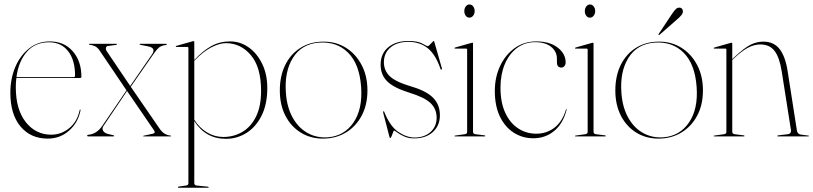

<svg xmlns="http://www.w3.org/2000/svg" viewBox="-20 -626 3732 881"><path d="M353.5 -274Q353.5 -268 346.5 -268H55Q52.5 -248 52.5 -226Q52.5 -123.5 98.2 -65.8Q144 -8 215 -8Q261 -8 297.8 -38Q334.5 -68 345.5 -120.5Q346.5 -123.5 347.5 -123.5Q350 -123.5 349.5 -119.5Q338.5 -63.5 297.2 -26.8Q256 10 199 10Q120.5 10 74 -45.8Q27.5 -101.5 27.5 -200Q27.5 -265 50.2 -318.5Q73 -372 113.8 -404Q154.5 -436 208.5 -436Q274 -436 313.8 -390.8Q353.5 -345.5 353.5 -274ZM205.5 -432Q140.5 -432 102.5 -387.5Q64.5 -343 55.5 -272H317.5Q324.5 -272 324.5 -279Q324.5 -350.5 292.5 -391.2Q260.5 -432 205.5 -432Z M470.5 -390 577.5 -231.5 676.5 -375Q698 -405.5 660.5 -413L623.5 -420.5Q620.5 -421.5 620.5 -423Q620.5 -425 622.5 -425H742.5Q745 -425 745 -422.5Q745 -419.5 739 -419Q719 -416.5 709 -407.5Q699 -398.5 687.5 -382.5L580 -228L713.5 -34Q724 -19 736.5 -12Q749 -5 762 -4Q765 -4 765 -2Q765 0 762 0H639Q637 0 637 -1.5Q637 -2.5 639.5 -3.5L679.5 -12Q695.5 -15 687 -27.5L563 -208.5L454.5 -47.5Q447 -36.5 453.2 -25.8Q459.5 -15 476.5 -11L500 -5.5Q503.5 -5 503.5 -2.5Q503.5 0 500 0H386Q380 0 380 -3.5Q380 -7.5 387.5 -8Q403.5 -9 420 -19.2Q436.5 -29.5 450 -49.5L560.5 -211.5L438.5 -392Q428 -408 416 -413.8Q404 -419.5 390.5 -421Q388 -421.5 388 -423Q388 -425 391 -425H513.5Q516.5 -425 516.5 -423Q516.5 -420.5 513 -420L475 -415Q468.5 -414.5 466.2 -407Q464 -399.5 470.5 -390Z M871.5 -433.5V-350.5Q910.5 -393 949.5 -414.5Q988.5 -436 1035.5 -436Q1082 -436 1120.8 -408.8Q1159.5 -381.5 1183 -333.2Q1206.5 -285 1206.5 -222Q1206.5 -147.5 1180.2 -95.2Q1154 -43 1110.8 -16Q1067.5 11 1017 11Q923 11 871.5 -70.5V214.5Q871.5 224 883.5 225.5L933.5 230.5Q937.5 231 937.5 233.5Q937.5 235.5 934.5 235.5H798.5Q796.5 235.5 796.5 233.5Q796.5 230 803.5 229.5L832.5 225.5Q844.5 224 844.5 215.5V-406.5Q844.5 -410.5 840.5 -410.5H788.5Q786.5 -410.5 786.5 -412.5Q786.5 -414 789.5 -415.5L863.5 -436.5Q866.5 -437.5 868.5 -437.5Q871.5 -437.5 871.5 -433.5ZM1016.5 -428Q987.5 -428 949.8 -408.8Q912 -389.5 871.5 -347V-76.5Q895.5 -39 930.2 -18.2Q965 2.5 1004.5 2.5Q1053 2.5 1092.5 -21Q1132 -44.5 1155 -91.5Q1178 -138.5 1178 -209Q1178 -317.5 1131.2 -372.8Q1084.5 -428 1016.5 -428Z M1465 -435Q1522.5 -435 1567.8 -406.5Q1613 -378 1639.5 -327.5Q1666 -277 1666 -211Q1666 -145 1639.5 -95.2Q1613 -45.5 1567 -17.8Q1521 10 1462 10Q1404.5 10 1359.8 -17.8Q1315 -45.5 1289.5 -95.2Q1264 -145 1264 -211Q1264 -277.5 1288.8 -327.8Q1313.5 -378 1358.8 -406.5Q1404 -435 1465 -435ZM1484 4Q1559 -1.5 1601.8 -63.5Q1644.5 -125.5 1637 -227.5Q1629.5 -332 1577.5 -384Q1525.5 -436 1445 -430.5Q1364.5 -425 1324.2 -360.8Q1284 -296.5 1292 -198Q1297 -132.5 1323.2 -85.8Q1349.5 -39 1391.2 -15.8Q1433 7.5 1484 4Z M1881.5 5Q1927.5 5 1955.5 -20.2Q1983.5 -45.5 1983.5 -86Q1983.5 -126 1955.8 -152.8Q1928 -179.5 1857.5 -201Q1785.5 -223.5 1756 -253.5Q1726.5 -283.5 1726.5 -329Q1726.5 -380 1761.5 -409Q1796.5 -438 1853.5 -438Q1897 -438 1918 -426Q1939 -414 1942.5 -414Q1945.5 -414 1951.5 -420Q1957.5 -426 1963 -432Q1968.5 -438 1969.5 -438Q1971.5 -438 1972.5 -435L2007.5 -313Q2009 -308.5 2006.5 -307Q2003.5 -305.5 2001.5 -309Q1979 -376 1942.5 -405Q1906 -434 1853.5 -434Q1802.5 -434 1772 -408.5Q1741.5 -383 1741.5 -340Q1741.5 -303.5 1767.5 -277.2Q1793.5 -251 1867.5 -229Q1936 -209 1967.2 -177.5Q1998.5 -146 1998.5 -97Q1998.5 -50 1966.5 -20.5Q1934.5 9 1880.5 9Q1854 9 1834.5 0Q1815 -9 1803 -18Q1791 -27 1787.5 -27Q1786.5 -27 1783.5 -18.5Q1780.5 -10 1777 -1.5Q1773.5 7 1771.5 7Q1768.5 7 1767.5 4L1738.5 -108Q1737 -114 1739.5 -115Q1742.5 -116.5 1742.5 -114Q1769.5 -46 1808 -20.5Q1846.5 5 1881.5 5Z M2134 -545Q2123.5 -545 2117 -553.8Q2110.5 -562.5 2110.5 -575Q2110.5 -588 2117.5 -596.8Q2124.5 -605.5 2134 -605.5Q2144.5 -605.5 2151.2 -596.5Q2158 -587.5 2158 -575Q2158 -562.5 2151 -553.8Q2144 -545 2134 -545ZM2150.5 -426V-21Q2150.5 -11.5 2162.5 -10L2202.5 -5Q2206.5 -5 2206.5 -2Q2206.5 0 2203.5 0H2067.5Q2065.5 0 2065.5 -2Q2065.5 -3.5 2068.5 -4L2111.5 -10Q2123.5 -11.5 2123.5 -20V-399Q2123.5 -403 2119.5 -403H2067.5Q2065.5 -403 2065.5 -405Q2065.5 -406.5 2068.5 -408L2142.5 -429Q2145.5 -430 2147.5 -430Q2150.5 -430 2150.5 -426Z M2575.5 -339.5Q2575.5 -329.5 2569.8 -322.8Q2564 -316 2556 -316Q2535.5 -316 2535.5 -340V-356Q2535.5 -389.5 2509 -411Q2482.5 -432.5 2435.5 -432.5Q2387.5 -432.5 2351.8 -405.5Q2316 -378.5 2296.2 -331.5Q2276.5 -284.5 2276.5 -224Q2276.5 -155.5 2298.5 -108.2Q2320.5 -61 2357.8 -36.8Q2395 -12.5 2440.5 -12.5Q2488 -12.5 2524 -40Q2560 -67.5 2577 -123Q2577.5 -125 2579 -125Q2581.5 -125 2580 -122.5Q2563 -57.5 2522.2 -24.5Q2481.5 8.5 2427 8.5Q2378 8.5 2338 -16.8Q2298 -42 2274.2 -90.5Q2250.5 -139 2250.5 -209Q2250.5 -270.5 2274.2 -322Q2298 -373.5 2341 -404.8Q2384 -436 2441 -436Q2502 -436 2538.8 -407.8Q2575.5 -379.5 2575.5 -339.5Z M2687 -545Q2676.5 -545 2670 -553.8Q2663.5 -562.5 2663.5 -575Q2663.5 -588 2670.5 -596.8Q2677.5 -605.5 2687 -605.5Q2697.5 -605.5 2704.2 -596.5Q2711 -587.5 2711 -575Q2711 -562.5 2704 -553.8Q2697 -545 2687 -545ZM2703.5 -426V-21Q2703.5 -11.5 2715.5 -10L2755.5 -5Q2759.5 -5 2759.5 -2Q2759.5 0 2756.5 0H2620.5Q2618.5 0 2618.5 -2Q2618.5 -3.5 2621.5 -4L2664.5 -10Q2676.5 -11.5 2676.5 -20V-399Q2676.5 -403 2672.5 -403H2620.5Q2618.5 -403 2618.5 -405Q2618.5 -406.5 2621.5 -408L2695.5 -429Q2698.5 -430 2700.5 -430Q2703.5 -430 2703.5 -426Z M3004.5 -435Q3062 -435 3107.2 -406.5Q3152.5 -378 3179 -327.5Q3205.5 -277 3205.5 -211Q3205.5 -145 3179 -95.2Q3152.5 -45.5 3106.5 -17.8Q3060.5 10 3001.5 10Q2944 10 2899.2 -17.8Q2854.5 -45.5 2829 -95.2Q2803.5 -145 2803.5 -211Q2803.5 -277.5 2828.2 -327.8Q2853 -378 2898.2 -406.5Q2943.5 -435 3004.5 -435ZM3023.5 4Q3098.5 -1.5 3141.2 -63.5Q3184 -125.5 3176.5 -227.5Q3169 -332 3117 -384Q3065 -436 2984.5 -430.5Q2904 -425 2863.8 -360.8Q2823.5 -296.5 2831.5 -198Q2836.5 -132.5 2862.8 -85.8Q2889 -39 2930.8 -15.8Q2972.5 7.5 3023.5 4ZM3060 -557Q3070.5 -573 3078.8 -582Q3087 -591 3096.5 -591Q3105 -591 3109.2 -586Q3113.5 -581 3113.5 -574Q3113.5 -564.5 3106.2 -556Q3099 -547.5 3087.5 -537.5L3007 -467Q3004 -464 3002 -466Q3000.5 -467.5 3003 -471Z M3340 -426V-354.5L3351 -365Q3395.5 -406.5 3424 -420.8Q3452.5 -435 3483 -435Q3530.5 -435 3557 -401.2Q3583.5 -367.5 3594 -300L3636.5 -28Q3639 -10 3656.5 -8L3688.5 -4Q3691.5 -4 3691.5 -2Q3691.5 0 3688.5 0H3550.5Q3546.5 0 3546.5 -2Q3546.5 -4 3551.5 -5L3593.5 -10Q3603.5 -11 3607 -16.5Q3610.5 -22 3609.5 -28L3567 -298Q3557 -362.5 3534.2 -392.2Q3511.5 -422 3469 -422Q3441.5 -422 3414 -408Q3386.5 -394 3353 -363L3340 -351V-21Q3340 -11.5 3352 -10L3392 -5Q3396 -5 3396 -2Q3396 0 3393 0H3257Q3255 0 3255 -2Q3255 -3.5 3258 -4L3301 -10Q3313 -11.5 3313 -20V-399Q3313 -403 3309 -403H3257Q3255 -403 3255 -405Q3255 -406.5 3258 -408L3332 -429Q3335 -430 3337 -430Q3340 -430 3340 -426Z"/></svg>

Font: Fraunces 144pt S000 Thin
Style: Regular
Weight: 100
Version: Version 1.000; ttfautohint (v1.8.3)